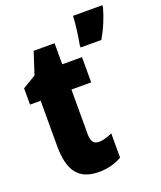

<svg xmlns="http://www.w3.org/2000/svg" viewBox="-142 -850 795 950"><g transform="rotate(-20 255.5 -375.0)"><path d="M511 -749V-760H357C356 -720 346 -648 339 -614V-600H448C475 -646 496 -695 511 -749ZM265 -130C238 -130 225 -148 225 -184V-420H329V-553H225V-664H115L77 -548L7 -506V-420H63V-182C63 -52 107 10 216 10C261 10 300 -1 336 -21V-149C309 -137 285 -130 265 -130Z"/></g></svg>

Font: Noto Sans Hebrew ExtraCondensed Black
Style: Regular
Weight: 900
Width: 2
Designer: Monotype Design Team
Foundry: Monotype Imaging Inc.
Version: Version 2.004